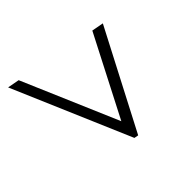

<svg xmlns="http://www.w3.org/2000/svg" viewBox="-117 -701 903 903"><g transform="rotate(45 334.5 -250.0)"><path d="M14 14 602 -238 606 -259 116 -514 105 -455 503 -250 25 -45Z"/></g></svg>

Font: KpSans
Style: Italic
Weight: 400
Italic angle: -11°
Version: Version 0.66